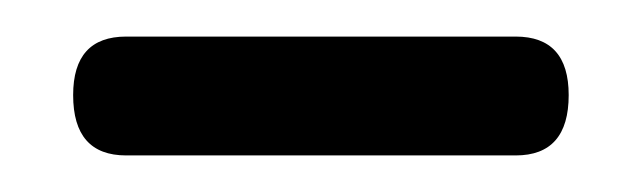

<svg xmlns="http://www.w3.org/2000/svg" viewBox="-20 -613 351 105"><path d="M49 -528Q20 -528 20 -561Q20 -593 49 -593H262Q291 -593 291 -561Q291 -528 262 -528Z"/></svg>

Font: Sofadi One
Style: Regular
Weight: 400
Designer: Botjo Nikoltchev
Foundry: Botjo Nikoltchev
Version: Version 1.002